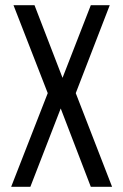

<svg xmlns="http://www.w3.org/2000/svg" viewBox="-20 -720 475 740"><path d="M214 -302 330 0H412L272 -361L403 -700H330L221 -420L113 -700H32L164 -361L23 0H97Z"/></svg>

Font: Bebas Neue Regular two
Style: Regular2
Weight: 400
Designer: Ryoichi Tsunekawa & LGV (GE)
Foundry: Free Software Foundation, Inc.
Version: Version 1.003 August 13, 2016